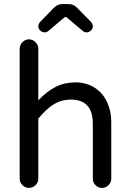

<svg xmlns="http://www.w3.org/2000/svg" viewBox="-20 -911 635 937"><path d="M167 -782Q167 -792 175 -803L241 -871Q261 -891 281 -891H318Q340 -891 358 -871L425 -803Q433 -792 433 -782Q433 -771 423.5 -762Q414 -753 402 -753Q391 -753 384 -760L308 -824Q305 -828 300 -828Q296 -828 292 -824L216 -760Q209 -753 197 -753Q186 -753 176.5 -762Q167 -771 167 -782ZM76 -673Q76 -691 89.5 -705Q103 -719 121 -719Q140 -719 153.5 -705Q167 -691 167 -673V-421Q208 -465 251.5 -487Q295 -509 348 -509Q401 -509 442 -483Q481 -458 502 -414Q523 -370 523 -316V-39Q523 -21 509.5 -7.5Q496 6 478 6Q459 6 446 -7.5Q433 -21 433 -39V-307Q433 -425 326 -425Q280 -425 242.5 -402Q205 -379 167 -332V-39Q167 -21 153.5 -7.5Q140 6 121 6Q103 6 89.5 -7.5Q76 -21 76 -39Z"/></svg>

Font: 寒蝉全圆体
Style: Regular
Weight: 400
Designer: Warren2060
      Designed by Motoya company      

      [Varela Round]
      Joe Prince(Latin component); Avraham Cornf
Foundry: ChillType
Version: Version 3.200